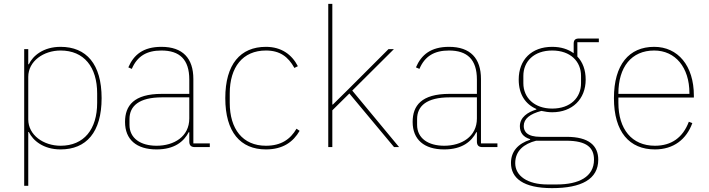

<svg xmlns="http://www.w3.org/2000/svg" viewBox="-20 -760 3665 992"><path d="M105 200H126V-78H129C150 -34 204 12 293 12C426 12 505 -77 505 -253C505 -429 426 -518 293 -518C204 -518 150 -472 129 -428H126V-506H105ZM293 -7C205 -7 126 -62 126 -143V-363C126 -444 205 -499 293 -499C414 -499 482 -414 482 -277V-229C482 -92 414 -7 293 -7Z M1064 0V-19H979V-352C979 -459 924 -518 814 -518C720 -518 671 -477 643 -412L661 -404C689 -470 738 -499 814 -499C908 -499 958 -453 958 -349V-275H816C671 -275 626 -214 626 -130C626 -39 685 12 789 12C882 12 930 -29 955 -77H958V-29C958 -9 967 0 987 0ZM789 -7C707 -7 649 -45 649 -115V-145C649 -212 698 -257 817 -257H958V-148C958 -54 879 -7 789 -7Z M1354 12C1442 12 1495 -27 1528 -84L1512 -95C1480 -40 1432 -7 1354 -7C1234 -7 1167 -93 1167 -229V-277C1167 -413 1234 -499 1354 -499C1426 -499 1469 -467 1501 -409L1519 -418C1488 -478 1434 -518 1354 -518C1222 -518 1144 -428 1144 -253C1144 -78 1222 12 1354 12Z M1676 0H1697V-190L1785 -277L2016 0H2042L1800 -292L2015 -506H1987L1780 -299L1700 -220H1697V-740H1676Z M2550 0V-19H2465V-352C2465 -459 2410 -518 2300 -518C2206 -518 2157 -477 2129 -412L2147 -404C2175 -470 2224 -499 2300 -499C2394 -499 2444 -453 2444 -349V-275H2302C2157 -275 2112 -214 2112 -130C2112 -39 2171 12 2275 12C2368 12 2416 -29 2441 -77H2444V-29C2444 -9 2453 0 2473 0ZM2275 -7C2193 -7 2135 -45 2135 -115V-145C2135 -212 2184 -257 2303 -257H2444V-148C2444 -54 2365 -7 2275 -7Z M3071 65C3071 -7 3023 -53 2908 -53H2773C2703 -53 2686 -81 2686 -109C2686 -146 2717 -171 2777 -187C2797 -183 2813 -180 2833 -180C2936 -180 3006 -247 3006 -349C3006 -398 2991 -439 2963 -468V-542H3074V-561H2971C2952 -561 2944 -553 2944 -534V-485C2915 -506 2878 -518 2833 -518C2726 -518 2660 -451 2660 -349C2660 -273 2694 -222 2751 -197V-194C2707 -181 2666 -154 2666 -108C2666 -76 2682 -52 2719 -41V-38C2657 -18 2620 22 2620 82C2620 160 2683 212 2832 212C2984 212 3071 166 3071 65ZM3049 65C3049 154 2970 193 2857 193H2808C2706 193 2642 149 2642 83C2642 19 2687 -17 2750 -33H2905C3013 -33 3049 4 3049 65ZM2833 -199C2740 -199 2684 -256 2684 -330V-368C2684 -442 2738 -499 2833 -499C2928 -499 2982 -442 2982 -368V-330C2982 -256 2928 -199 2833 -199Z M3364 12C3461 12 3527 -41 3557 -124L3539 -131C3508 -49 3449 -7 3364 -7C3244 -7 3175 -93 3175 -229V-256H3565V-266C3565 -421 3482 -518 3360 -518C3230 -518 3152 -426 3152 -253C3152 -78 3232 12 3364 12ZM3360 -499C3469 -499 3542 -412 3542 -279V-275H3175V-277C3175 -413 3242 -499 3360 -499Z"/></svg>

Font: IBM Plex Thai Thin
Style: Regular
Weight: 100
Designer: Mike Abbink, Paul van der Laan, Pieter van Rosmalen, Ben Mitchell, Mark Frömberg
Foundry: Bold Monday
Version: Version 1.0